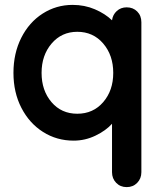

<svg xmlns="http://www.w3.org/2000/svg" viewBox="-20 -565 663 785"><path d="M558 -474V139Q558 165 541 182.5Q524 200 498 200Q472 200 455 182.5Q438 165 438 139V-59Q413 -31 370.5 -10.5Q328 10 281 10Q212 10 156 -25.5Q100 -61 67.5 -124Q35 -187 35 -267Q35 -347 67 -410.5Q99 -474 154.5 -509.5Q210 -545 277 -545Q326 -545 368 -527Q410 -509 438 -482Q441 -505 457.5 -520Q474 -535 498 -535Q524 -535 541 -518Q558 -501 558 -474ZM443 -267Q443 -339 402 -387Q361 -435 296 -435Q232 -435 191 -387Q150 -339 150 -267Q150 -195 190.5 -147.5Q231 -100 296 -100Q361 -100 402 -147.5Q443 -195 443 -267Z"/></svg>

Font: Quicksand
Style: Bold
Weight: 700
Version: Version 3.000